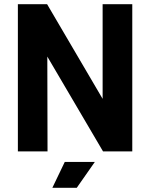

<svg xmlns="http://www.w3.org/2000/svg" viewBox="-20 -720 714 913"><path d="M468 -700V-250L204 -700H65V0H206L205 -451L470 0H609V-700ZM229 173H345L431 50H288Z"/></svg>

Font: Arthouse Owned
Style: Bold
Weight: 700
Designer: Jeremy Tribby
Foundry: Tribby Type
Version: Version 1.000;PS 001.000;hotconv 1.0.88;makeotf.lib2.5.64775